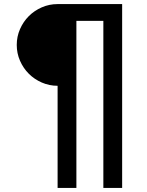

<svg xmlns="http://www.w3.org/2000/svg" viewBox="-20 -720 720 940"><path d="M262 -300Q221 -300 184.5 -316Q148 -332 121 -359Q94 -386 78 -422.5Q62 -459 62 -500Q62 -541 78 -577.5Q94 -614 121 -641Q148 -668 184.5 -684Q221 -700 262 -700H578V200H486V-618H354V200H262Z"/></svg>

Font: Golos UI
Style: Regular
Weight: 400
Designer: A.Korolkova, Vitaly Kuzmin
Foundry: ParaType Ltd
Version: Version 2.000